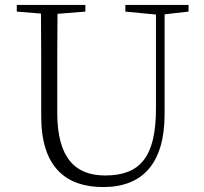

<svg xmlns="http://www.w3.org/2000/svg" viewBox="-20 -743 828 778"><path d="M744 -723H488V-696L612 -684V-304C612 -107 548 -32 406 -32C288 -32 212 -99 212 -286V-387C212 -489 212 -589 213 -687L326 -696V-723H48V-696L146 -688C147 -589 147 -488 147 -387V-271C147 -67 246 15 398 15C558 15 646 -81 647 -278V-685L744 -696Z"/></svg>

Font: Noto Serif CJK KR ExtraLight
Style: Regular
Weight: 250
Designer: Ryoko NISHIZUKA 西塚涼子 (kana & ideographs); Frank Grießhammer (Latin, Greek & Cyrillic); Wenlong ZHANG 张文龙 (bopomofo); San
Foundry: Adobe Systems Incorporated
Version: Version 1.000;PS 1;hotconv 16.6.53;makeotf.lib2.5.65590